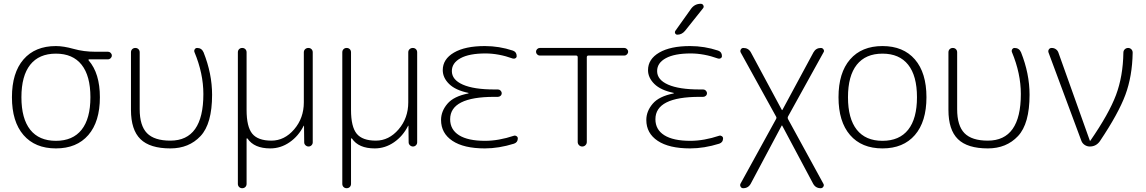

<svg xmlns="http://www.w3.org/2000/svg" viewBox="-20 -773 6046 1013"><path d="M410.5 -431.5Q364 -490 275 -490Q186 -490 139.5 -431.5Q93 -373 93 -260Q93 -147 139.5 -88.5Q186 -30 275 -30Q364 -30 410.5 -88.5Q457 -147 457 -260Q457 -373 410.5 -431.5ZM275 -530Q315 -530 368.5 -515Q422 -500 482 -500H550Q558 -500 564 -494Q570 -488 570 -480Q570 -472 564 -466Q558 -460 550 -460H450Q448 -460 447 -458Q446 -456 448 -454Q507 -386 507 -260Q507 -131 446 -60.5Q385 10 275 10Q165 10 104 -60.5Q43 -131 43 -260Q43 -389 104 -459.5Q165 -530 275 -530Z M879 10Q771 10 721 -39Q671 -88 671 -193V-497Q671 -507 677.5 -513.5Q684 -520 694 -520Q704 -520 710.5 -513.5Q717 -507 717 -497V-197Q717 -110 755.5 -70.5Q794 -31 879 -31Q1053 -31 1053 -277Q1053 -385 1006 -498Q1003 -506 1007.5 -513Q1012 -520 1020 -520Q1044 -520 1054 -497Q1099 -384 1099 -273Q1099 -120 1038 -55Q977 10 879 10Z M1235 197V-497Q1235 -507 1241.5 -513.5Q1248 -520 1258 -520Q1268 -520 1274.5 -513.5Q1281 -507 1281 -497V-193Q1281 -104 1311 -67.5Q1341 -31 1412 -31Q1481 -31 1532 -90.5Q1583 -150 1583 -233V-497Q1583 -507 1590 -513.5Q1597 -520 1607 -520Q1617 -520 1623.5 -513.5Q1630 -507 1630 -497V-22Q1630 -13 1623.5 -6.5Q1617 0 1608 0Q1599 0 1592 -6.5Q1585 -13 1585 -22L1584 -109Q1584 -110 1583 -110Q1582 -110 1582 -109Q1555 -55 1508 -22.5Q1461 10 1406 10Q1321 10 1286 -42Q1285 -43 1283 -43Q1281 -43 1281 -41V197Q1281 207 1274.5 213.5Q1268 220 1258 220Q1248 220 1241.5 213.5Q1235 207 1235 197Z M1786 197V-497Q1786 -507 1792.5 -513.5Q1799 -520 1809 -520Q1819 -520 1825.5 -513.5Q1832 -507 1832 -497V-193Q1832 -104 1862 -67.5Q1892 -31 1963 -31Q2032 -31 2083 -90.5Q2134 -150 2134 -233V-497Q2134 -507 2141 -513.5Q2148 -520 2158 -520Q2168 -520 2174.5 -513.5Q2181 -507 2181 -497V-22Q2181 -13 2174.5 -6.5Q2168 0 2159 0Q2150 0 2143 -6.5Q2136 -13 2136 -22L2135 -109Q2135 -110 2134 -110Q2133 -110 2133 -109Q2106 -55 2059 -22.5Q2012 10 1957 10Q1872 10 1837 -42Q1836 -43 1834 -43Q1832 -43 1832 -41V197Q1832 207 1825.5 213.5Q1819 220 1809 220Q1799 220 1792.5 213.5Q1786 207 1786 197Z M2538 10Q2427 10 2367 -30Q2307 -70 2307 -140Q2307 -186 2340.5 -225.5Q2374 -265 2451 -280Q2452 -280 2452 -282Q2452 -283 2451 -283Q2383 -297 2349.5 -330Q2316 -363 2316 -403Q2316 -461 2375 -495.5Q2434 -530 2538 -530Q2614 -530 2686 -506Q2706 -499 2706 -477Q2706 -470 2700 -466Q2694 -462 2686 -464Q2611 -491 2541 -491Q2456 -491 2410 -466Q2364 -441 2364 -398Q2364 -352 2422 -326.5Q2480 -301 2588 -301H2607Q2615 -301 2621 -295Q2627 -289 2627 -281Q2627 -273 2621 -267.5Q2615 -262 2607 -262H2588Q2355 -262 2355 -144Q2355 -89 2402 -59.5Q2449 -30 2539 -30Q2611 -30 2692 -57Q2699 -59 2705.5 -54.5Q2712 -50 2712 -43Q2712 -22 2692 -15Q2612 10 2538 10Z M2828 -480Q2820 -480 2814 -486Q2808 -492 2808 -500Q2808 -508 2814 -514Q2820 -520 2828 -520H3274Q3282 -520 3288 -514Q3294 -508 3294 -500Q3294 -492 3288 -486Q3282 -480 3274 -480H3085Q3076 -480 3076 -471V-24Q3076 -14 3069 -7Q3062 0 3052 0Q3042 0 3035 -7Q3028 -14 3028 -24V-471Q3028 -480 3019 -480Z M3621 10Q3510 10 3450 -30Q3390 -70 3390 -140Q3390 -186 3423.5 -225.5Q3457 -265 3534 -280Q3535 -280 3535 -282Q3535 -283 3534 -283Q3466 -297 3432.5 -330Q3399 -363 3399 -403Q3399 -461 3458 -495.5Q3517 -530 3621 -530Q3697 -530 3769 -506Q3789 -499 3789 -477Q3789 -470 3783 -466Q3777 -462 3769 -464Q3694 -491 3624 -491Q3539 -491 3493 -466Q3447 -441 3447 -398Q3447 -352 3505 -326.5Q3563 -301 3671 -301H3690Q3698 -301 3704 -295Q3710 -289 3710 -281Q3710 -273 3704 -267.5Q3698 -262 3690 -262H3671Q3438 -262 3438 -144Q3438 -89 3485 -59.5Q3532 -30 3622 -30Q3694 -30 3775 -57Q3782 -59 3788.5 -54.5Q3795 -50 3795 -43Q3795 -22 3775 -15Q3695 10 3621 10ZM3627 -728Q3646 -753 3677 -753Q3687 -753 3691 -744.5Q3695 -736 3689 -729L3594 -610Q3577 -590 3554 -590Q3546 -590 3542.5 -596.5Q3539 -603 3543 -610Z M3887 196 4074 -144Q4079 -152 4074 -159L3888 -496Q3884 -504 3888.5 -512Q3893 -520 3902 -520Q3929 -520 3942 -496L4105 -193Q4105 -192 4107 -192Q4108 -192 4108 -193L4272 -497Q4285 -520 4311 -520Q4320 -520 4325 -512Q4330 -504 4325 -497L4138 -159Q4134 -152 4138 -144L4324 196Q4329 204 4324 212Q4319 220 4310 220Q4283 220 4270 196L4107 -110Q4107 -111 4105 -111Q4104 -111 4104 -110L3941 196Q3928 220 3901 220Q3892 220 3887.5 212Q3883 204 3887 196Z M4771.5 -431.5Q4725 -490 4636 -490Q4547 -490 4500.5 -431.5Q4454 -373 4454 -260Q4454 -147 4500.5 -88.5Q4547 -30 4636 -30Q4725 -30 4771.5 -88.5Q4818 -147 4818 -260Q4818 -373 4771.5 -431.5ZM4807 -60.5Q4746 10 4636 10Q4526 10 4465 -60.5Q4404 -131 4404 -260Q4404 -389 4465 -459.5Q4526 -530 4636 -530Q4746 -530 4807 -459.5Q4868 -389 4868 -260Q4868 -131 4807 -60.5Z M5192 10Q5084 10 5034 -39Q4984 -88 4984 -193V-497Q4984 -507 4990.5 -513.5Q4997 -520 5007 -520Q5017 -520 5023.5 -513.5Q5030 -507 5030 -497V-197Q5030 -110 5068.5 -70.5Q5107 -31 5192 -31Q5366 -31 5366 -277Q5366 -385 5319 -498Q5316 -506 5320.5 -513Q5325 -520 5333 -520Q5357 -520 5367 -497Q5412 -384 5412 -273Q5412 -120 5351 -55Q5290 10 5192 10Z M5685 -31 5512 -496Q5509 -505 5514 -512.5Q5519 -520 5529 -520Q5541 -520 5550.5 -513.5Q5560 -507 5564 -496L5730 -31Q5730 -30 5731 -30Q5733 -30 5733 -31Q5831 -173 5868 -271.5Q5905 -370 5907 -495Q5907 -506 5914.5 -513Q5922 -520 5932 -520Q5942 -520 5949 -513Q5956 -506 5956 -495Q5954 -371 5917.5 -272.5Q5881 -174 5783 -28Q5763 0 5730 0Q5715 0 5702.5 -8.5Q5690 -17 5685 -31Z"/></svg>

Font: Rounded Mplus 1c Light
Style: Regular
Weight: 300
Version: Version 1.059.20150529